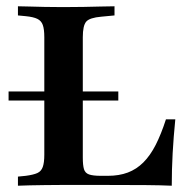

<svg xmlns="http://www.w3.org/2000/svg" viewBox="-20 -591 606 611"><path d="M7.3 -271V-300H356.5V-271ZM171.8 -2.4Q147.6 -2.4 122.2 -2Q96.8 -1.6 74.6 -1.2Q52.4 -0.8 37.1 0V-29L62.1 -31.5Q86.3 -34.7 98.8 -40.3Q111.3 -46 116.1 -59.7Q121 -73.4 121 -98.4V-369.4H243.5V-89.5Q243.5 -65.3 247.2 -52.8Q250.8 -40.3 263.3 -35.9Q275.8 -31.5 300.8 -31.5H323.4Q358.9 -31.5 386.7 -41.9Q414.5 -52.4 436.3 -74.2Q458.1 -96 475.4 -129.8Q492.7 -163.7 508.1 -211.3H537.9Q532.3 -155.6 529.4 -103.2Q526.6 -50.8 526.6 0Q491.9 -1.6 443.1 -2Q394.4 -2.4 323.4 -2.4H181.5ZM171.8 -568.5H183.1H190.3Q217.7 -568.5 246 -569Q274.2 -569.4 299.6 -570.2Q325 -571 344.4 -571V-541.9L302.4 -537.9Q265.3 -534.7 254.4 -522.2Q243.5 -509.7 243.5 -472.6V-369.4H121V-472.6Q121 -498.4 116.1 -511.7Q111.3 -525 98.8 -531Q86.3 -537.1 62.1 -539.5L37.1 -541.9V-571Q52.4 -571 74.6 -570.2Q96.8 -569.4 122.2 -569Q147.6 -568.5 171.8 -568.5Z"/></svg>

Font: Playfair 5pt SemiExpanded Light
Style: Bold
Weight: 700
Version: Version 2.203